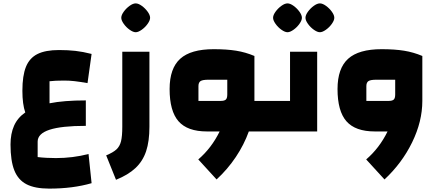

<svg xmlns="http://www.w3.org/2000/svg" viewBox="-20 -775 2580 1132"><path d="M502 133 520 305Q410 337 270 337Q186 337 136.5 311.5Q87 286 64.5 229.5Q42 173 42 77Q42 13 63 -34Q84 -81 129 -112Q112 -160 112 -240Q112 -329 133 -381Q154 -433 201 -456.5Q248 -480 328 -480Q381 -480 425 -475Q469 -470 520 -457L496 -285Q450 -293 420 -296.5Q390 -300 358 -300Q304 -300 272 -296V-166Q356 -183 486 -183V-33Q342 -33 272 -10Q202 13 202 60V151Q225 154 254.5 155.5Q284 157 310 157Q409 157 502 133Z M606 0ZM606 141Q647 124 666.5 106Q686 88 693.5 58Q701 28 701 -28V-470H861V-28Q861 58 841.5 116.5Q822 175 779 215.5Q736 256 664 285ZM695 -670Q695 -686 709.5 -706Q724 -726 744 -740.5Q764 -755 780 -755Q796 -755 816 -740.5Q836 -726 850.5 -706Q865 -686 865 -670Q865 -655 850.5 -634.5Q836 -614 815.5 -599.5Q795 -585 780 -585Q765 -585 744.5 -599.5Q724 -614 709.5 -634.5Q695 -655 695 -670Z M1580 0H1447Q1419 78 1370.5 150.5Q1322 223 1257 283L1149 165Q1227 98 1275 0H1200Q1085 0 1032.5 -60Q980 -120 980 -250Q980 -372 1042.5 -428.5Q1105 -485 1240 -485Q1317 -485 1372.5 -476Q1428 -467 1480 -445V-180H1580ZM1281 -180Q1303 -180 1311.5 -188Q1320 -196 1320 -218V-305H1209Q1175 -305 1162.5 -297Q1150 -289 1150 -267V-180Z M1560 0ZM1540 -180H1690V-470H1850V0H1540ZM1590 -670Q1590 -686 1604.5 -706Q1619 -726 1639 -740.5Q1659 -755 1675 -755Q1691 -755 1711 -740.5Q1731 -726 1745.5 -706Q1760 -686 1760 -670Q1760 -655 1745.5 -634.5Q1731 -614 1710.5 -599.5Q1690 -585 1675 -585Q1660 -585 1639.5 -599.5Q1619 -614 1604.5 -634.5Q1590 -655 1590 -670ZM1781 -670Q1781 -686 1795.5 -706Q1810 -726 1830 -740.5Q1850 -755 1866 -755Q1882 -755 1902 -740.5Q1922 -726 1936.5 -706Q1951 -686 1951 -670Q1951 -655 1936.5 -634.5Q1922 -614 1901.5 -599.5Q1881 -585 1866 -585Q1851 -585 1830.5 -599.5Q1810 -614 1795.5 -634.5Q1781 -655 1781 -670Z M2470 -445V-180Q2470 -59 2410 64Q2350 187 2247 283L2139 165Q2217 98 2265 0H2190Q2075 0 2022.5 -60Q1970 -120 1970 -250Q1970 -372 2032.5 -428.5Q2095 -485 2230 -485Q2307 -485 2362.5 -476Q2418 -467 2470 -445ZM2271 -180Q2293 -180 2301.5 -188Q2310 -196 2310 -218V-305H2199Q2165 -305 2152.5 -297Q2140 -289 2140 -267V-180Z"/></svg>

Font: Changa Black
Style: Regular
Weight: 900
Designer: Eduardo Rodriguez Tunni
Foundry: Eduardo Rodriguez Tunni
Version: Version 2.001; ttfautohint (v1.5.10-5e6f)